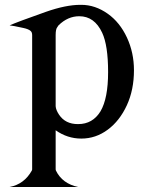

<svg xmlns="http://www.w3.org/2000/svg" viewBox="-20 -558 625 790"><path d="M424.8 -261.2Q424.8 -371.1 400.4 -423.3Q368.7 -491.2 306.2 -491.2Q258.8 -491.2 220.7 -453.6L215.8 -446.3Q209 -438.5 209 -413.6V-125.5V-121.1Q210 -105.5 223.1 -85.9Q249 -47.4 300.3 -47.4Q301.3 -47.4 301.8 -47.4Q361.3 -47.4 393.6 -100.1Q424.8 -153.3 424.8 -261.2ZM19.5 211.4Q80.1 199.7 111.3 143.1L112.3 139.2V-413.6Q112.3 -425.3 106 -430.7Q97.2 -438.5 76.2 -442.9Q32.2 -452.6 19.5 -453.6Q51.3 -467.8 168.9 -509.3Q251 -538.1 310.5 -538.1Q312.5 -538.1 314.5 -538.1Q371.6 -538.1 423.3 -501.5Q473.1 -466.3 502.4 -403.3Q531.2 -341.3 531.2 -269Q531.2 -188.5 502 -125Q472.2 -60.5 423.3 -24.4Q374 12.2 314.5 12.2Q257.3 12.2 209 -22V139.2L210 143.6Q236.3 197.8 301.8 211.4Z"/></svg>

Font: Modern Antiqua
Style: Regular
Weight: 500
Version: Version 1.0